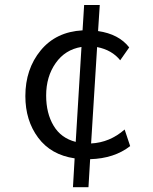

<svg xmlns="http://www.w3.org/2000/svg" viewBox="-20 -636 621 780"><path d="M504.9 -443.4 468.3 -391.1Q434.6 -433.1 374.5 -444.8L350.1 -53.2Q426.3 -57.1 486.3 -109.9L508.8 -42.5Q444.3 7.8 346.2 10.7L339.4 124.5H276.4L283.2 7.3Q187 -6.8 135 -76.7Q83 -146.5 83 -245.6Q83 -355.5 145.3 -431.2Q207.5 -506.8 315.4 -512.7L321.8 -615.7H385.3L378.4 -509.8Q462.9 -497.6 504.9 -443.4ZM167.5 -248Q167.5 -175.8 197.8 -125.2Q228 -74.7 287.6 -59.6L311 -445.3Q244.6 -434.6 206.1 -379.6Q167.5 -324.7 167.5 -248Z"/></svg>

Font: RGR Online_21
Style: Regular
Weight: 400
Italic angle: -12°
Designer: vernon adams
Foundry: vernon adams
Version: Version 1.000